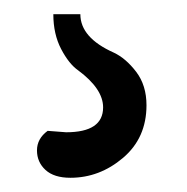

<svg xmlns="http://www.w3.org/2000/svg" viewBox="-20 -23 263 270"><path d="M47 161 73 163Q125 163 125 128Q125 102 90 76Q77 67 66 46Q55 25 55 -3H93Q93 30 140 51Q157 59 171.5 78Q186 97 186 125Q186 171 153 199Q120 227 79 227Q56 227 44 216Q32 205 32 188.5Q32 172 47 161Z"/></svg>

Font: Sofia
Style: Regular
Weight: 400
Designer: Paula Nazal and Daniel Hernndez
Foundry: Paula Nazal, Daniel Hernndez
Version: Version 1.001